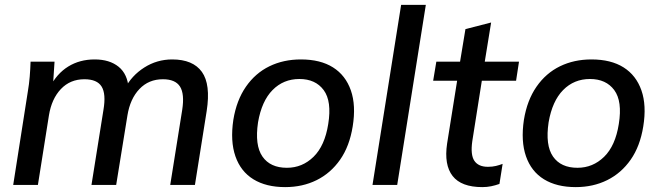

<svg xmlns="http://www.w3.org/2000/svg" viewBox="-20 -756 2697 785"><path d="M34 0 94 -383Q99 -412 101.5 -442.5Q104 -473 105 -504H203L196 -398H183Q212 -455 259 -484Q306 -513 367 -513Q428 -513 465 -483Q502 -453 506 -393H490Q518 -447 570 -480Q622 -513 684 -513Q769 -513 805.5 -462Q842 -411 825 -302L777 0H676L725 -307Q735 -372 716 -402Q697 -432 646 -432Q588 -432 550 -392Q512 -352 501 -284L455 0H354L403 -307Q414 -372 395.5 -402Q377 -432 325 -432Q267 -432 229 -392Q191 -352 180 -284L135 0Z M1146 9Q1068 9 1016 -23Q964 -55 942.5 -117Q921 -179 934 -266Q947 -346 985.5 -401.5Q1024 -457 1081.5 -485Q1139 -513 1210 -513Q1290 -513 1341.5 -480.5Q1393 -448 1414.5 -386.5Q1436 -325 1422 -239Q1409 -158 1370.5 -103Q1332 -48 1274.5 -19.5Q1217 9 1146 9ZM1153 -70Q1216 -70 1262 -115Q1308 -160 1322 -249Q1337 -342 1303.5 -387.5Q1270 -433 1204 -433Q1139 -433 1094.5 -388Q1050 -343 1035 -256Q1021 -162 1053 -116Q1085 -70 1153 -70Z M1503 0 1620 -736H1721L1604 0Z M1952 9Q1866 9 1830.5 -36.5Q1795 -82 1808 -169L1849 -426H1751L1764 -504H1861L1883 -637L1988 -664L1962 -504H2102L2090 -426H1950L1911 -179Q1903 -123 1919.5 -98.5Q1936 -74 1975 -74Q1993 -74 2007.5 -77.5Q2022 -81 2035 -86L2022 -4Q2005 2 1988 5.5Q1971 9 1952 9Z M2334 9Q2256 9 2204 -23Q2152 -55 2130.5 -117Q2109 -179 2122 -266Q2135 -346 2173.5 -401.5Q2212 -457 2269.5 -485Q2327 -513 2398 -513Q2478 -513 2529.5 -480.5Q2581 -448 2602.5 -386.5Q2624 -325 2610 -239Q2597 -158 2558.5 -103Q2520 -48 2462.5 -19.5Q2405 9 2334 9ZM2341 -70Q2404 -70 2450 -115Q2496 -160 2510 -249Q2525 -342 2491.5 -387.5Q2458 -433 2392 -433Q2327 -433 2282.5 -388Q2238 -343 2223 -256Q2209 -162 2241 -116Q2273 -70 2341 -70Z"/></svg>

Font: Mulish ExtraLight SemiBold
Style: Italic
Weight: 600
Italic angle: -9°
Version: Version 3.603